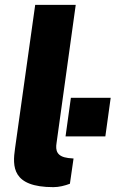

<svg xmlns="http://www.w3.org/2000/svg" viewBox="-20 -762 476 791"><path d="M200 9C223 9 247 3 268 -5L283 -109L261 -111C214 -117 208 -142 213 -173L292 -742H125L42 -151C31 -76 29 9 200 9ZM436 -359H272L250 -200H414Z"/></svg>

Font: United Sans ExtraBold
Style: Italic
Weight: 800
Italic angle: -8°
Designer: Pablo Impallari, Rodrigo Fuenzalida (Modified by Dan O. Williams)
Version: Version 1.000;PS 001.000;hotconv 1.0.88;makeotf.lib2.5.64775